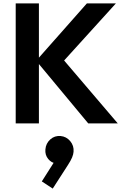

<svg xmlns="http://www.w3.org/2000/svg" viewBox="-20 -723 728 1125"><path d="M497 0 192 -367 489 -703H659L328 -338V-401L670 0ZM72 0V-703H208V0ZM289 382 225 340 305 214 347 206Q339 219 329 227Q319 235 308 234Q282 232 262.5 208.5Q243 185 246 152Q249 117 274.5 94Q300 71 335 74Q369 77 391.5 104Q414 131 411 166Q410 181 402.5 199.5Q395 218 376 247Z"/></svg>

Font: Outfit SemiBold
Style: Regular
Weight: 600
Designer: Rodrigo Fuenzalida
Foundry: fragTYPE
Version: Version 1.100;gftools[0.9.27]